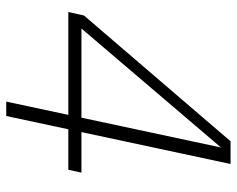

<svg xmlns="http://www.w3.org/2000/svg" viewBox="-90 -588 741 600"><g transform="rotate(90 280.0 -287.5)"><path d="M17 -131 28 -180 421 -638H459L460 -631L49 -149L50 -172H519L510 -131ZM342 63H297L444 -625L439 -638H492Z"/></g></svg>

Font: Roboto Serif Thin
Style: Italic
Weight: 250
Italic angle: -10°
Version: Version 1.007